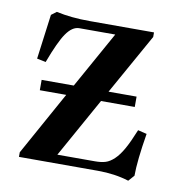

<svg xmlns="http://www.w3.org/2000/svg" viewBox="-59 -494 534 563"><g transform="rotate(10 208.0 -212.5)"><path d="M57.1 -203.1V-233.9H152.8L246.6 -402.3H139.6Q118.7 -402.3 100.6 -376Q83.5 -351.6 59.6 -287.6L33.2 -293L50.8 -426.3L66.4 -438Q110.8 -428.2 165.5 -428.2H357.4V-414.6L256.3 -233.9H339.8V-203.1H239.3L140.6 -25.9H252.4Q271 -25.9 283.7 -29.8Q296.4 -33.7 309.3 -45.9Q322.3 -58.1 334.5 -79.8Q346.7 -101.6 361.3 -137.7L387.7 -131.3Q374 -48.8 374 -4.4L358.4 13.2Q316.4 0 266.1 0H30.8V-13.7L135.7 -203.1Z"/></g></svg>

Font: Elstob 14pt Medium
Style: Regular
Weight: 500
Designer: Peter S. Baker
Version: Version 1.015